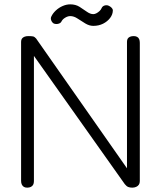

<svg xmlns="http://www.w3.org/2000/svg" viewBox="-20 -853 760 883"><path d="M105 10Q96 10 90 6.5Q84 3 80.5 -4Q77 -11 77 -21V-661Q77 -670 81 -675.5Q85 -681 92.5 -684Q100 -687 110 -687Q125 -687 132 -685.5Q139 -684 146 -676L564 -79V-661Q564 -670 567.5 -675.5Q571 -681 578 -684Q585 -687 595 -687Q604 -687 610.5 -683.5Q617 -680 620 -673Q623 -666 623 -656V-20Q623 -10 618.5 -3.5Q614 3 606 6.5Q598 10 588 10Q578 10 570 7Q562 4 554 -6L136 -596V-20Q136 -10 132.5 -3.5Q129 3 122 6.5Q115 10 105 10ZM303 -833Q328 -833 346 -821.5Q364 -810 379.5 -799Q395 -788 409 -788Q416 -788 423.5 -792Q431 -796 437.5 -802Q444 -808 447 -815Q451 -825 462 -828Q473 -831 483 -825Q489 -822 494 -816.5Q499 -811 499 -806Q499 -787 486.5 -770.5Q474 -754 454 -744Q434 -734 409 -734Q391 -734 372.5 -745Q354 -756 337 -767.5Q320 -779 303 -779Q292 -779 279.5 -771.5Q267 -764 262 -753Q258 -746 247.5 -743.5Q237 -741 227 -745Q219 -750 215.5 -759.5Q212 -769 216 -777Q223 -792 237 -805Q251 -818 268.5 -825.5Q286 -833 303 -833Z"/></svg>

Font: Fredoka Light Light
Style: Regular
Weight: 300
Version: Version 2.001